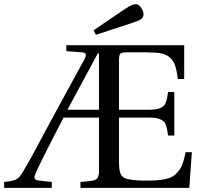

<svg xmlns="http://www.w3.org/2000/svg" viewBox="-83 -911 979 931"><path d="M371.1 -764.2 516.1 -862.8Q543 -880.9 556.2 -886.5Q569.3 -892.1 581.1 -890.1Q592.8 -887.7 603.5 -870.1Q614.3 -852.5 612.8 -837.9Q611.3 -824.2 599.1 -816.7Q586.9 -809.1 551.8 -797.9L381.8 -742.2ZM-63 0V-28.8Q-21 -32.7 -4.9 -40.8Q11.2 -48.8 27.8 -77.1Q52.2 -118.2 77.9 -165.3Q103.5 -212.4 139.4 -280Q175.3 -347.7 203.1 -397.9L326.2 -623Q335.4 -641.1 332.5 -648.7Q329.6 -656.2 314 -657.2L238.8 -663.1V-691.9H810.1V-527.8H779.8Q773.9 -569.3 766.4 -592.3Q758.8 -615.2 741.7 -631.1Q724.6 -647 698.7 -652.1Q672.9 -657.2 628.9 -657.2H530.8Q506.8 -657.2 500.5 -650.6Q494.1 -644 494.1 -621.1V-378.9H633.8Q655.3 -378.9 669.9 -380.6Q684.6 -382.3 695.1 -387.7Q705.6 -393.1 711.4 -398.2Q717.3 -403.3 721.4 -415.3Q725.6 -427.2 727.3 -436.5Q729 -445.8 731.9 -464.8H762.2V-253.9H731.9Q729 -273.4 727.3 -282.7Q725.6 -292 721.4 -304.2Q717.3 -316.4 711.4 -321.5Q705.6 -326.7 695.1 -332Q684.6 -337.4 669.9 -339.1Q655.3 -340.8 633.8 -340.8H494.1V-125Q494.1 -90.8 500 -73Q505.9 -55.2 521 -47.9Q548.3 -35.2 623 -35.2Q656.7 -35.2 679.2 -36.9Q701.7 -38.6 723.1 -43.7Q744.6 -48.8 758.3 -58.1Q772 -67.4 783.9 -83Q795.9 -98.6 803.5 -120.4Q811 -142.1 816.9 -172.9H847.2L835 0H307.1V-28.8Q325.7 -30.3 335.9 -31Q346.2 -31.7 357.7 -33.7Q369.1 -35.6 374 -37.1Q378.9 -38.6 384.5 -42.7Q390.1 -46.9 391.6 -50.3Q393.1 -53.7 395 -61.3Q397 -68.8 397 -75.7Q397 -82.5 397 -95.2V-340.8H225.1Q102.1 -104 86.9 -64Q77.1 -39.1 102.1 -36.1L168 -28.8V0ZM244.1 -378.9H397V-651.9H391.1Q356 -587.9 304.2 -490.7Q252.4 -393.6 244.1 -378.9Z"/></svg>

Font: Heuristica
Style: Regular
Weight: 400
Version: Version 1.0.2